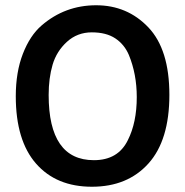

<svg xmlns="http://www.w3.org/2000/svg" viewBox="-20 -697 704 730"><path d="M40 -331Q40 -423 67 -492.5Q94 -562 138 -600Q227 -677 345.5 -677Q464 -677 544 -593Q624 -509 624 -336.5Q624 -164 544.5 -75.5Q465 13 329.5 13Q194 13 117 -75Q40 -163 40 -331ZM165 -336Q165 -88 337 -88Q429 -88 466 -164Q500 -231 500 -328Q500 -415 470 -488Q453 -528 418.5 -551Q384 -574 329 -574Q274 -574 234.5 -538Q195 -502 180 -451Q165 -400 165 -336Z"/></svg>

Font: Bree Serif
Style: Regular
Weight: 400
Designer: Veronika Burian, Jos Scaglione
Foundry: TypeTogether
Version: Version 1.002